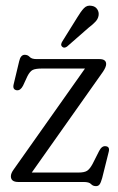

<svg xmlns="http://www.w3.org/2000/svg" viewBox="-20 -636 414 671"><path d="M340 -385.5 91 -33H254Q275 -33 284.5 -39.2Q294 -45.5 303.5 -63L326.5 -108.5Q336 -127 349.5 -125Q364.5 -123.5 360 -105.5L337 -13.5Q332.5 2.5 328 8.5Q323.5 14.5 315.5 14.5Q304.5 14.5 298 7.2Q291.5 0 272.5 0H44Q18 0 18 -20Q18 -30.5 28 -44L277 -396.5H127.5Q104 -396.5 94.2 -391.5Q84.5 -386.5 76 -370L60.5 -336.5Q51.5 -319 38.5 -320.5Q23.5 -323 27.5 -340.5L47 -422Q52 -444.5 66.5 -444.5Q77 -444.5 83.8 -437Q90.5 -429.5 108 -429.5H327.5Q351 -429.5 351 -412Q351 -402 340 -385.5ZM250 -575Q262.5 -596 273.5 -607.5Q284.5 -619 301 -615.5Q313.5 -613.5 320 -603.5Q326.5 -593.5 324.5 -581.5Q322.5 -569.5 313.2 -559.8Q304 -550 290 -539.5L214 -473Q203.5 -466 197 -473Q193 -477 194 -482Q195 -487 198 -491.5Z"/></svg>

Font: Fraunces 144pt SuperSoft Light
Style: Regular
Weight: 300
Version: Version 1.000;[0bf87f6ff]